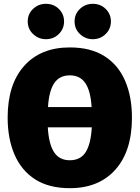

<svg xmlns="http://www.w3.org/2000/svg" viewBox="-20 -964 730 1004"><path d="M345 20Q236 20 164 -26Q92 -72 56 -155.5Q20 -239 20 -349Q20 -523 106.5 -619.5Q193 -716 345 -716Q454 -716 526 -670.5Q598 -625 634 -542Q670 -459 670 -349Q670 -174 583.5 -77Q497 20 345 20ZM459 -404Q454 -488 426.5 -529Q399 -570 345 -570Q291 -570 263.5 -529Q236 -488 231 -404ZM345 -126Q401 -126 428 -168.5Q455 -211 460 -298H230Q235 -211 262.5 -168.5Q290 -126 345 -126ZM220 -759Q182 -759 153.5 -785.5Q125 -812 125 -852Q125 -891 153 -917.5Q181 -944 220 -944Q261 -944 288 -917Q315 -890 315 -852Q315 -813 287.5 -786Q260 -759 220 -759ZM465 -759Q427 -759 398.5 -785.5Q370 -812 370 -852Q370 -891 398 -917.5Q426 -944 465 -944Q506 -944 533 -917Q560 -890 560 -852Q560 -813 532.5 -786Q505 -759 465 -759Z"/></svg>

Font: Trujillo Black
Style: Regular
Weight: 900
Designer: Fira Sans original fonts by bBox Type GmbH, Carrois Corporate GbR, & Edenspiekermann AG / Changes by Cristiano Sobral
Foundry: Fira Sans original fonts by bBox Type GmbH, Carrois Corporate GbR, & Edenspiekermann AG / Changes by Cristiano Sobral
Version: Version 4.301;July 28, 2020;FontCreator 13.0.0.2655 64-bit